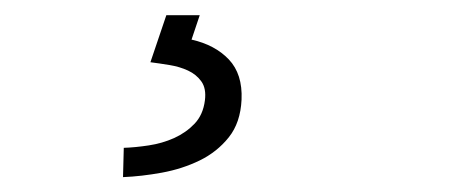

<svg xmlns="http://www.w3.org/2000/svg" viewBox="-20 -20 627 253"><path d="M243.2 0 232.4 32.2Q263.2 39.1 281.5 58.3Q299.8 77.6 298.3 111.3Q296.9 141.6 281.5 160.9Q266.1 180.2 243.2 191.4Q220.2 202.6 193.4 207.5Q166.5 212.4 142.1 213.4L143.1 174.8Q158.2 174.3 176 171.6Q193.8 168.9 209.5 161.9Q225.1 154.8 236.3 143.1Q247.6 131.3 250 112.3Q252 96.7 245.4 87.4Q238.8 78.1 227.8 73Q216.8 67.9 203.4 65.7Q189.9 63.5 178.2 62L199.2 0Z"/></svg>

Font: Roboto Mono Light
Style: Italic
Weight: 300
Designer: Google
Version: Version 2.000985; 2015; ttfautohint (v1.3)